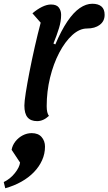

<svg xmlns="http://www.w3.org/2000/svg" viewBox="-27 -621 578 1024"><path d="M171 25Q137 25 120 5Q103 -15 103 -58Q103 -79 110.5 -127Q118 -175 130.5 -239Q143 -303 158.5 -371.5Q174 -440 190 -500L146 -550Q172 -572 197.5 -584.5Q223 -597 245 -597Q275 -597 287 -580.5Q299 -564 299 -542Q299 -508 287.5 -470.5Q276 -433 258 -389L268 -384Q300 -459 332.5 -507Q365 -555 398.5 -578Q432 -601 465 -601Q497 -601 514 -586.5Q531 -572 531 -542Q531 -508 505 -488.5Q479 -469 437 -469Q397 -469 358.5 -434Q320 -399 289 -340Q258 -281 240 -207Q222 -133 222 -55Q222 -18 234 -3Q204 25 171 25ZM1 383 -7 350Q28 333 52.5 302Q77 271 80 246L35 178Q39 154 55 133.5Q71 113 94 101Q117 89 142 89Q177 89 195 110Q213 131 213 161Q213 199 197.5 233.5Q182 268 154 297Q126 326 87 348Q48 370 1 383Z"/></svg>

Font: Lemonada
Style: Regular
Weight: 400
Designer: Mohamed Gaber (Arabic), Eduardo Tunni (Latin)
Foundry: Kief Type Foundry
Version: Version 4.005